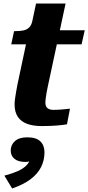

<svg xmlns="http://www.w3.org/2000/svg" viewBox="-20 -712 502 1092"><path d="M217 5Q169 5 134.5 -7.5Q100 -20 81.5 -47.5Q63 -75 63 -117Q63 -132 65.5 -150.5Q68 -169 71.5 -189Q75 -209 79 -230L141 -522L216 -540H462L444 -460H44L60 -535H68Q94 -535 113.5 -539Q133 -543 146 -556Q159 -569 164 -593L185 -692H353L251 -216Q247 -199 244.5 -182.5Q242 -166 240 -152.5Q238 -139 238 -130Q238 -106 250.5 -96.5Q263 -87 285 -87Q303 -87 321.5 -88.5Q340 -90 355 -91.5Q370 -93 378 -94L361 -5Q338 -1 302.5 2Q267 5 217 5ZM49 360 5 287Q50 275 80.5 261.5Q111 248 129 230Q147 212 154 187Q157 183 160 183Q163 183 166 186Q169 189 169 194Q161 201 150 205Q139 209 125 209Q84 209 62.5 191.5Q41 174 41 144Q41 112 65 90.5Q89 69 135 69Q186 69 209.5 92Q233 115 233 154Q233 200 213.5 238.5Q194 277 153.5 307.5Q113 338 49 360Z"/></svg>

Font: Roboto Serif
Style: Bold Italic
Weight: 700
Italic angle: -10°
Designer: Greg Gazdowicz
Foundry: Commercial Type
Version: Version 1.008